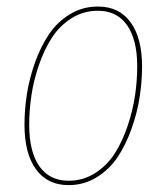

<svg xmlns="http://www.w3.org/2000/svg" viewBox="-20 -548 501 578"><path d="M186.5 9.3Q122.6 9.3 88.1 -38.6Q53.7 -86.4 53.7 -172.4Q53.7 -217.8 61 -264.9Q68.4 -312 85.4 -359.9Q102.5 -407.7 127.4 -444.8Q152.3 -481.9 190.4 -505.1Q228.5 -528.3 274.9 -528.3Q338.9 -528.3 373.3 -480.7Q407.7 -433.1 407.7 -347.7Q407.7 -302.7 400.4 -255.6Q393.1 -208.5 376 -160.4Q358.9 -112.3 334.2 -75.2Q309.6 -38.1 271.2 -14.4Q232.9 9.3 186.5 9.3ZM186.5 -3.9Q230.5 -3.9 266.6 -27.1Q302.7 -50.3 325.7 -86.4Q348.6 -122.6 364.3 -169.2Q379.9 -215.8 386.5 -260.5Q393.1 -305.2 393.1 -347.7Q393.1 -428.7 362.5 -472.2Q332 -515.6 274.9 -515.6Q231 -515.6 195.1 -492.9Q159.2 -470.2 136 -434.1Q112.8 -397.9 96.9 -351.6Q81.1 -305.2 74.5 -260.3Q67.9 -215.3 67.9 -172.4Q67.9 -91.3 98.4 -47.6Q128.9 -3.9 186.5 -3.9Z"/></svg>

Font: Fira Sans Compressed Hair
Style: Italic
Weight: 100
Width: 3
Italic angle: -8°
Designer: Carrois Corporate & Edenspiekermann AG
Foundry: Carrois Corporate GbR & Edenspiekermann AG
Version: Version 4.203;PS 004.203;hotconv 1.0.88;makeotf.lib2.5.64775